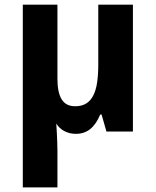

<svg xmlns="http://www.w3.org/2000/svg" viewBox="-20 -566 670 826"><path d="M227.1 -227.1Q227.1 -168 245.4 -138.4Q263.7 -108.9 303.2 -108.9Q331.5 -108.9 350.6 -120.6Q369.6 -132.3 381.3 -155.3Q393.1 -178.2 397.9 -211.9Q402.8 -245.6 402.8 -289.1V-545.9H551.8V0H438L417 -73.2H411.1Q394 -31.7 368.4 -11Q342.8 9.8 306.2 9.8Q279.8 9.8 257.8 -1.5Q235.8 -12.7 222.2 -34.2Q223.1 -13.7 224.6 7.3Q225.6 25.4 226.3 45.9Q227.1 66.4 227.1 84V240.2H78.1V-545.9H227.1Z"/></svg>

Font: Droid Sans
Style: Bold
Weight: 700
Foundry: Ascender Corporation
Version: Version 1.00 build 112